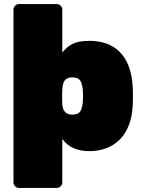

<svg xmlns="http://www.w3.org/2000/svg" viewBox="-20 -730 702 940"><path d="M73 190Q62 190 54 182Q46 174 46 163V-683Q46 -694 54 -702Q62 -710 73 -710H258Q269 -710 277 -702Q285 -694 285 -683V-473Q308 -502 337 -516Q366 -530 418 -530Q462 -530 499 -517.5Q536 -505 564.5 -477.5Q593 -450 610 -406Q627 -362 630 -299Q631 -277 631 -260Q631 -243 630 -220Q628 -161 611 -117.5Q594 -74 565.5 -46Q537 -18 499.5 -4Q462 10 418 10Q376 10 342 -4Q308 -18 285 -50V163Q285 174 277 182Q269 190 258 190ZM335 -169Q354 -169 364 -176Q374 -183 378.5 -196Q383 -209 385 -227Q388 -260 385 -293Q383 -311 378.5 -324Q374 -337 364 -344Q354 -351 335 -351Q317 -351 306 -344Q295 -337 290.5 -324Q286 -311 285 -293Q284 -271 284 -256.5Q284 -242 285 -219Q286 -203 291.5 -192Q297 -181 307.5 -175Q318 -169 335 -169Z"/></svg>

Font: Rubik Light Black
Style: Regular
Weight: 900
Version: Version 2.104